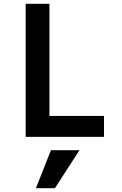

<svg xmlns="http://www.w3.org/2000/svg" viewBox="-20 -720 640 1010"><path d="M115 0H527V-110H240V-700H115ZM398 70H248L169 270H269Z"/></svg>

Font: CommitMonoV143 ExtLt
Style: Regular
Weight: 200
Monospace: yes
Designer: Eigil Nikolajsen
Foundry: Eigil Nikolajsen
Version: Version 1.143